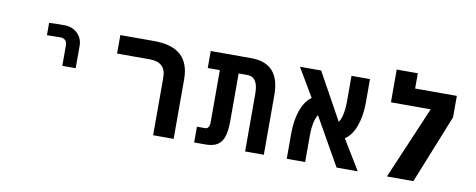

<svg xmlns="http://www.w3.org/2000/svg" viewBox="-61 -979 3122 1258"><g transform="rotate(10 1500.0 -350.5)"><path d="M300 -609Q278.5 -609 242.2 -608.5Q206 -608 196.5 -607V-524.5Q203.5 -525 234.5 -525.5Q265.5 -526 286 -526Q307 -526 318.8 -514Q330.5 -502 330.5 -479V-344.5H419.5V-494Q419.5 -526.5 403.8 -552.8Q388 -579 360.5 -594Q333 -609 300 -609Z M888 -486H670V-609H894.5Q1014 -609 1073 -556Q1132 -503 1132 -395.5V0H995.5V-383Q995.5 -486 888 -486Z M1533.5 -496H1477V-184Q1477 -119 1465.5 -79.2Q1454 -39.5 1425 -19.8Q1396 0 1344 0H1268.5V-105H1324Q1337 -105 1344.5 -116.2Q1352 -127.5 1352 -151V-496H1271.5V-609H1540Q1637 -609 1684.5 -556Q1732 -503 1732 -395.5V0H1607.5V-383Q1607.5 -440 1589.5 -468Q1571.5 -496 1533.5 -496Z M2007 -176V0H1884.5V-170Q1884.5 -255.5 1908 -322.2Q1931.5 -389 1976 -421L1865 -609H2006L2178 -297.5Q2208 -338.5 2208 -445V-609H2331V-451Q2331 -364.5 2306.5 -296.8Q2282 -229 2236 -198.5L2357 0H2216L2036 -317.5Q2022 -295 2014.5 -259Q2007 -223 2007 -176Z M2910.5 -599.5V-457L2727 0H2551L2757 -483H2492.5V-701H2633V-599.5Z"/></g></svg>

Font: JuliaMono
Style: Bold
Weight: 700
Monospace: yes
Designer: cormullion
Foundry: corm
Version: Version 0.055; ttfautohint (v1.8.4)